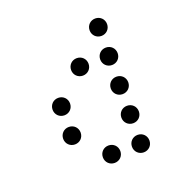

<svg xmlns="http://www.w3.org/2000/svg" viewBox="-92 -560 584 620"><g transform="rotate(-20 200.0 -250.0)"><path d="M300 -420C317 -420 330 -433 330 -450C330 -467 317 -480 300 -480C283 -480 270 -467 270 -450C270 -433 283 -420 300 -420ZM200 -320C217 -320 230 -333 230 -350C230 -367 217 -380 200 -380C183 -380 170 -367 170 -350C170 -333 183 -320 200 -320ZM300 -320C317 -320 330 -333 330 -350C330 -367 317 -380 300 -380C283 -380 270 -367 270 -350C270 -333 283 -320 300 -320ZM100 -220C117 -220 130 -233 130 -250C130 -267 117 -280 100 -280C83 -280 70 -267 70 -250C70 -233 83 -220 100 -220ZM300 -220C317 -220 330 -233 330 -250C330 -267 317 -280 300 -280C283 -280 270 -267 270 -250C270 -233 283 -220 300 -220ZM100 -120C117 -120 130 -133 130 -150C130 -167 117 -180 100 -180C83 -180 70 -167 70 -150C70 -133 83 -120 100 -120ZM300 -120C317 -120 330 -133 330 -150C330 -167 317 -180 300 -180C283 -180 270 -167 270 -150C270 -133 283 -120 300 -120ZM200 -20C217 -20 230 -33 230 -50C230 -67 217 -80 200 -80C183 -80 170 -67 170 -50C170 -33 183 -20 200 -20ZM300 -20C317 -20 330 -33 330 -50C330 -67 317 -80 300 -80C283 -80 270 -67 270 -50C270 -33 283 -20 300 -20Z"/></g></svg>

Font: TINY 5x3 60
Style: Regular
Weight: 150
Designer: Jack Halten Fahnestock
Foundry: Velvetyne Type Foundry
Version: Version 1.002;hotconv 1.0.109;makeotfexe 2.5.65596